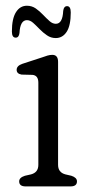

<svg xmlns="http://www.w3.org/2000/svg" viewBox="-20 -666 330 686"><path d="M187.5 -445V-77Q187.5 -50 213.5 -43L235 -38Q255 -31.5 255 -18Q255 0 232 0H71.5Q48.5 0 48.5 -18Q48.5 -31.5 69 -38L91 -43Q117 -50 117 -77V-370.5Q117 -396.5 96 -398.5L57 -399.5Q39.5 -402.5 39.5 -416.5Q39.5 -431 60 -438L132 -461.5Q141 -465 149.8 -467.5Q158.5 -470 167 -470Q187.5 -470 187.5 -445ZM179.1 -530Q161.9 -530 147.8 -539.8Q133.6 -549.5 121.5 -562Q109.4 -574.5 98.6 -584.2Q87.7 -594 76.2 -594Q52 -594 49.6 -548Q47.5 -531.5 36 -531.5Q22.5 -531.5 22.5 -553.5Q22.5 -599.5 37.1 -622.5Q51.6 -645.5 76.2 -645.5Q93.8 -645.5 107.8 -635.8Q121.7 -626 133.8 -613.2Q145.9 -600.5 156.8 -590.8Q167.6 -581 179.5 -581Q203.7 -581 205.8 -627Q207.8 -644 219.7 -644Q232.8 -644 232.8 -621.5Q232.8 -575 218.3 -552.5Q203.7 -530 179.1 -530Z"/></svg>

Font: Fraunces 9pt SuperSoft Light
Style: Regular
Weight: 300
Version: Version 1.000;[b76b70a41]